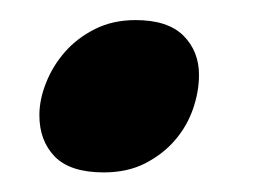

<svg xmlns="http://www.w3.org/2000/svg" viewBox="-20 -160 284 195"><path d="M182.1 -84Q182.1 -66.9 176 -49.3Q169.9 -31.7 157.7 -17.6Q145.5 -3.4 127.4 5.9Q109.4 15.1 85.4 15.1Q51.3 15.1 35.6 -1Q20 -17.1 20 -43Q20 -59.1 26.9 -76.2Q33.7 -93.3 46.1 -107.4Q58.6 -121.6 76.7 -130.6Q94.7 -139.6 117.7 -139.6Q150.4 -139.6 166.3 -123.8Q182.1 -107.9 182.1 -84Z"/></svg>

Font: Gentium Book Basic
Style: Bold Italic
Weight: 700
Italic angle: -8°
Designer: J. Victor Gaultney and Annie Olsen
Foundry: SIL International
Version: Version 1.102; 2013; Maintenance release